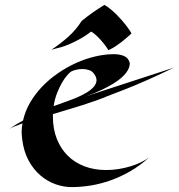

<svg xmlns="http://www.w3.org/2000/svg" viewBox="-20 -739 723 776"><path d="M683.1 -465.8Q627 -438.5 578.9 -417.2Q530.8 -396 494.1 -381.3Q451.7 -364.3 416 -351.1Q394 -341.8 367.4 -332.3Q340.8 -322.8 312 -313.7Q283.2 -304.7 253.2 -295.7Q223.1 -286.6 193.8 -277.8V-268.1Q193.8 -217.8 209.7 -177.7Q225.6 -137.7 253.9 -109.6Q282.2 -81.5 321.8 -66.7Q361.3 -51.8 409.2 -51.8Q434.1 -51.8 458.7 -55.7Q483.4 -59.6 505.6 -66.2Q527.8 -72.8 547.4 -82Q566.9 -91.3 582 -102.1Q544.9 -68.8 505.6 -46.4Q466.3 -23.9 427 -10Q387.7 3.9 349.4 10.3Q311 16.6 275.9 17.1Q240.2 18.1 205.8 6.1Q171.4 -5.9 143.1 -30.3Q114.7 -54.7 95.2 -91.1Q75.7 -127.4 69.8 -175.8Q67.4 -192.9 67.6 -208.7Q67.9 -224.6 70.8 -240.2Q53.7 -233.9 39.8 -228.5Q25.9 -223.1 17.1 -217.8Q31.2 -227.5 45.4 -236.1Q59.6 -244.6 73.2 -252Q81.5 -290 101.8 -324.7Q122.1 -359.4 150.6 -389.2Q179.2 -418.9 214.4 -443.1Q249.5 -467.3 287.4 -484.4Q325.2 -501.5 364.3 -510.7Q403.3 -520 439.9 -520Q464.4 -520 481.2 -512.7Q498 -505.4 503.9 -486.8Q506.8 -467.3 489.7 -444.8Q482.4 -435.1 470 -424.1Q457.5 -413.1 437.7 -400.9Q418 -388.7 390.4 -375.5Q362.8 -362.3 325.2 -349.1ZM295.9 -347.2Q316.9 -356.4 333.7 -367.2Q350.6 -377.9 360.1 -389.6Q369.6 -401.4 370.1 -414.1Q370.6 -426.8 359.9 -440.9Q352.5 -451.7 339.6 -455.8Q326.7 -460 313 -460Q300.3 -460 288.6 -457.3Q276.9 -454.6 268.1 -450.2Q262.2 -446.8 252 -435.3Q241.7 -423.8 231 -405.5Q220.2 -387.2 210.7 -363Q201.2 -338.9 196.8 -310.1Q227.5 -321.3 252.4 -330.1Q277.3 -338.9 295.9 -347.2ZM511.2 -603.5Q506.3 -599.1 497.3 -591.1Q488.3 -583 476.1 -573.2Q463.9 -563.5 449.2 -553.5Q434.6 -543.5 418 -536.1Q414.1 -543.5 405.5 -554.9Q397 -566.4 386.7 -577.9Q376.5 -589.4 366 -598.6Q355.5 -607.9 348.1 -611.3Q334 -600.1 318.1 -590.3Q302.2 -580.6 286.6 -572.8Q271 -564.9 256.3 -558.8Q241.7 -552.7 230 -549.3L188 -538.1Q224.6 -562.5 255.9 -590.3Q287.1 -618.2 310.1 -654.3Q332 -672.4 353.5 -687.5Q375 -702.6 401.9 -719.2Q412.6 -713.4 424.8 -703.6Q437 -693.8 448.7 -682.4Q460.4 -670.9 471.4 -658.4Q482.4 -646 490.7 -635Q499 -624 504.6 -615.5Q510.3 -606.9 511.2 -603.5Z"/></svg>

Font: Eagle Lake
Style: Regular
Weight: 400
Designer: Astigmatic (AOETI)
Foundry: Astigmatic (AOETI)
Version: Version 1.000